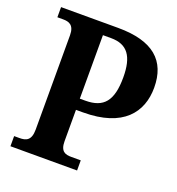

<svg xmlns="http://www.w3.org/2000/svg" viewBox="-130 -820 856 926"><g transform="rotate(20 298.5 -357.0)"><path d="M26 0H368V-52H319C289 -52 263 -59 263 -112V-273H299C505 -273 581 -376 581 -502C581 -640 499 -714 319 -714H26V-662H56C85 -662 113 -654 113 -601V-117C113 -60 86 -52 53 -52H26ZM290 -330H262V-656H304C388 -656 424 -606 424 -498C424 -377 384 -330 290 -330Z"/></g></svg>

Font: Noto Serif Georgian SemiCondensed Bold
Style: Regular
Weight: 700
Width: 4
Designer: Monotype Design Team, Akaki Razmadze
Foundry: Google LLC
Version: Version 2.003